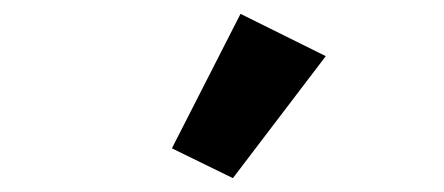

<svg xmlns="http://www.w3.org/2000/svg" viewBox="-20 -836 640 277"><path d="M450 -755 316 -579 228 -622 327 -816Z"/></svg>

Font: Aneliza
Style: Bold
Weight: 700
Designer: Mike Abbink, Paul van der Laan, Pieter van Rosmalen
Foundry: Bold Monday
Version: Version 3.0